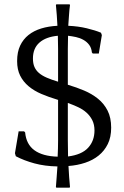

<svg xmlns="http://www.w3.org/2000/svg" viewBox="-20 -770 573 886"><path d="M238 93Q240 71 241.5 47Q243 23 245 -2Q187 -3 139 -16Q91 -29 53 -49L49 -63L66 -164H91L96 -159Q101 -104 139 -76.5Q177 -49 246 -47Q248 -85 248 -123Q248 -161 248 -198V-309Q246 -309 245 -310Q205 -322 171 -336.5Q137 -351 112 -372Q87 -393 73 -421Q59 -449 59 -488Q59 -530 73 -559.5Q87 -589 111.5 -608.5Q136 -628 170 -638.5Q204 -649 245 -651Q244 -676 242 -700.5Q240 -725 238 -747L240 -750H301L303 -747Q300 -725 298.5 -700.5Q297 -676 295 -651Q341 -649 380.5 -639.5Q420 -630 446 -619L450 -608L436 -523H408L404 -528Q402 -549 391.5 -563Q381 -577 365 -586Q349 -595 330.5 -599Q312 -603 294 -605Q293 -573 293 -544.5Q293 -516 293 -493V-379Q294 -378 296 -378Q333 -367 368.5 -352Q404 -337 432 -314.5Q460 -292 476.5 -259.5Q493 -227 493 -181Q493 -137 477.5 -105.5Q462 -74 435.5 -52.5Q409 -31 373 -19Q337 -7 296 -4Q297 22 299 46Q301 70 303 93L301 96H240ZM293 -198Q293 -162 293 -124Q293 -86 294 -48Q357 -56 386.5 -88Q416 -120 416 -168Q416 -195 406 -215Q396 -235 379.5 -250Q363 -265 340.5 -275.5Q318 -286 293 -295ZM132 -500Q132 -477 139 -461Q146 -445 160 -433Q174 -421 196 -411.5Q218 -402 248 -393V-493Q248 -516 248 -544.5Q248 -573 247 -605Q192 -600 162 -573.5Q132 -547 132 -500Z"/></svg>

Font: Quattrocento
Style: Regular
Weight: 400
Designer: Pablo Impallari
Foundry: Pablo Impallari, Igino Marini, Branda Gallo
Version: Version 2.000